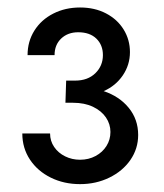

<svg xmlns="http://www.w3.org/2000/svg" viewBox="-20 -916 426 500"><path d="M38.1 -568.4H110.4Q110.4 -548.8 121.1 -533.2Q131.8 -517.6 149.7 -508.8Q167.5 -500 188.5 -500Q210.9 -500 229 -509.8Q247.1 -519.5 257.3 -535.9Q267.6 -552.2 267.6 -572.3Q267.6 -592.8 255.9 -610.1Q244.1 -627.4 222.2 -637.9Q200.2 -648.4 169.9 -648.4H150.4L152.3 -706.1H175.8Q208.5 -706.1 228.3 -725.3Q248 -744.6 248 -772.5Q248 -798.8 231 -815.4Q213.9 -832 183.6 -832Q156.7 -832 139.4 -815.7Q122.1 -799.3 122.1 -772.5H51.8Q51.8 -808.1 69.6 -836.4Q87.4 -864.7 118.7 -880.6Q149.9 -896.5 188.5 -896.5Q226.6 -896.5 256.1 -881.1Q285.6 -865.7 302 -839.1Q318.4 -812.5 318.4 -780.3Q318.4 -747.1 299.8 -719.7Q281.2 -692.4 250 -678.7Q291 -665 315.4 -635Q339.8 -605 339.8 -564.5Q339.8 -528.8 319.6 -499.5Q299.3 -470.2 264.6 -453.4Q230 -436.5 188.5 -436.5Q146.5 -436.5 112.3 -453.4Q78.1 -470.2 58.1 -500.2Q38.1 -530.3 38.1 -568.4Z"/></svg>

Font: Reddit Sans A
Style: Regular
Weight: 400
Designer: Stephen Hutchings
Foundry: Reddit
Version: Version 1.013